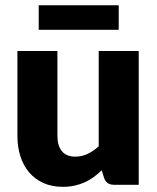

<svg xmlns="http://www.w3.org/2000/svg" viewBox="-20 -716 610 744"><path d="M47.5 0ZM202.5 -518.5V-189.5Q202.5 -151 220 -130Q237.5 -109 271.5 -109Q297 -109 319.2 -119.5Q341.5 -130 362.5 -149V-518.5H517.5V0H421.5Q392.5 0 383.5 -26L374 -56Q359 -41.5 343 -29.8Q327 -18 308.8 -9.8Q290.5 -1.5 269.5 3.2Q248.5 8 223.5 8Q181 8 148.2 -6.8Q115.5 -21.5 93 -48Q70.5 -74.5 59 -110.5Q47.5 -146.5 47.5 -189.5V-518.5ZM130 -695.5H440V-600.5H130Z"/></svg>

Font: Lato Black
Style: Regular
Weight: 900
Designer: Lukasz Dziedzic
Foundry: tyPoland Lukasz Dziedzic
Version: Version 2.007; 2014-02-27